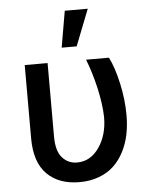

<svg xmlns="http://www.w3.org/2000/svg" viewBox="-55 -823 696 878"><g transform="rotate(-5 293.0 -383.5)"><path d="M71.3 -545.4H176.3V-207.5Q176.3 -141.6 203.4 -111.1Q230.5 -80.6 271.5 -80.6Q333 -80.6 372.6 -137.7Q412.1 -194.8 412.1 -276.9Q410.6 -336.4 394.3 -408.9Q377.9 -481.4 353 -545.4H458Q481.9 -498.5 498.5 -423.1Q515.1 -347.7 515.1 -276.9Q515.1 -230 506.6 -188.2Q498 -146.5 479.2 -109.9Q460.4 -73.2 432.6 -46.9Q404.8 -20.5 364.5 -5.4Q324.2 9.8 274.9 9.8Q180.2 9.8 125.7 -44.7Q71.3 -99.1 71.3 -209ZM246.6 -609.9 275.4 -776.9H380.9L315.4 -609.9Z"/></g></svg>

Font: Karasuma Gothic
Style: Regular
Weight: 500
Designer: Rasmus Andersson / Ryoko Nishizuka
Foundry: Genbu
Version: Version 1.00